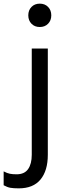

<svg xmlns="http://www.w3.org/2000/svg" viewBox="-72 -788 372 1052"><path d="M83 -704Q83 -732 100.5 -750Q118 -768 146 -768Q174 -768 191.5 -750Q209 -732 209 -704Q209 -676 191.5 -658Q174 -640 146 -640Q118 -640 100.5 -658Q83 -676 83 -704ZM-52 227V151Q-33 161 -18 164Q-3 167 19 167Q62 167 82 138.5Q102 110 102 60V-522H190V60Q190 147 150 195.5Q110 244 31 244Q2 244 -15 241Q-32 238 -52 227Z"/></svg>

Font: Amiko
Style: Regular
Weight: 400
Designer: Pablo Impallari, Rodrigo Fuenzalida, Andres Torresi
Foundry: Impallari Type
Version: Version 1.001; ttfautohint (v1.3)